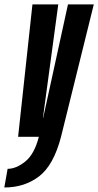

<svg xmlns="http://www.w3.org/2000/svg" viewBox="-88 -620 446 870"><path d="M-6 0 59 -600H176L106.5 -85.5H107.5L220 -600H337L188.5 0Q155 128.5 89.2 179Q23.5 229.5 -68.5 229.5L-53.5 145Q-14.5 145 27 111.5Q68 78 88 0Z"/></svg>

Font: Anybody UltraCondensed SemiBold
Style: Italic
Weight: 600
Width: 1
Italic angle: -10°
Designer: Tyler Finck
Foundry: Etcetera Type Company
Version: Version 1.010; ttfautohint (v1.8.3) -l 8 -r 50 -G 200 -x 14 